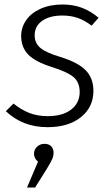

<svg xmlns="http://www.w3.org/2000/svg" viewBox="-20 -554 495 853"><path d="M418 -475 387 -440Q357 -463 326 -474Q295 -485 257 -485Q201 -485 167.5 -461.5Q134 -438 134 -397Q134 -363 159 -341.5Q184 -320 248 -301Q326 -277 360.5 -242Q395 -207 395 -150Q395 -78 339.5 -33.5Q284 11 191 11Q81 11 6 -60L40 -94Q73 -67 109.5 -52.5Q146 -38 192 -38Q259 -38 296.5 -67.5Q334 -97 334 -145Q334 -187 308.5 -210Q283 -233 214 -255Q137 -279 105.5 -311.5Q74 -344 74 -394Q74 -432 96 -464Q118 -496 160 -515Q202 -534 258 -534Q306 -534 345 -519Q384 -504 418 -475ZM218 124Q218 138 212.5 151.5Q207 165 188 196L136 279H100L149 164Q141 158 136 149Q131 140 131 130Q131 111 144.5 98Q158 85 178 85Q197 85 207.5 96Q218 107 218 124Z"/></svg>

Font: FiraGO Light
Style: Italic
Weight: 300
Italic angle: -8°
Designer: bBox Type GmbH
Foundry: bBox Type GmbH
Version: Version 1.001